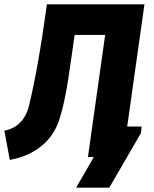

<svg xmlns="http://www.w3.org/2000/svg" viewBox="-29 -720 704 880"><path d="M16 13 -9 -121Q34 -129 63 -158Q92 -187 104 -236Q124 -318 144.5 -432.5Q165 -547 186 -700H633L554 -140H620L617 -110L472 140H320L401 0H374L453 -560H313Q297 -444 282 -346.5Q267 -249 244 -175Q220 -99 161.5 -51Q103 -3 16 13Z"/></svg>

Font: Finlandica
Style: Bold Italic
Weight: 700
Italic angle: -8°
Designer: Niklas Ekholm, Juho Hiilivirta, Jaakko Suomalainen
Foundry: Helsinki Type Studio
Version: Version 1.064; ttfautohint (v1.8.4.7-5d5b)